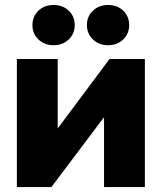

<svg xmlns="http://www.w3.org/2000/svg" viewBox="-20 -763 660 783"><path d="M570.8 0H404.3V-283.2H402.8L189.5 0H48.8V-522.5H215.3V-241.2H216.8L426.8 -522.5H570.8ZM420.9 -578.6Q383.8 -578.6 359.1 -602.1Q334.5 -625.5 334.5 -660.6Q334.5 -696.3 359.1 -719.5Q383.8 -742.7 420.9 -742.7Q458 -742.7 482.4 -719.5Q506.8 -696.3 506.8 -660.6Q506.8 -625.5 482.4 -602.1Q458 -578.6 420.9 -578.6ZM198.7 -578.6Q161.1 -578.6 136.7 -602.1Q112.3 -625.5 112.3 -660.6Q112.3 -696.3 136.7 -719.5Q161.1 -742.7 198.7 -742.7Q235.8 -742.7 260.3 -719.5Q284.7 -696.3 284.7 -660.6Q284.7 -625.5 260.3 -602.1Q235.8 -578.6 198.7 -578.6Z"/></svg>

Font: Inter 28pt ExtraBold
Style: Regular
Weight: 800
Designer: Rasmus Andersson
Foundry: rsms
Version: Version 4.001;git-66647c0bb